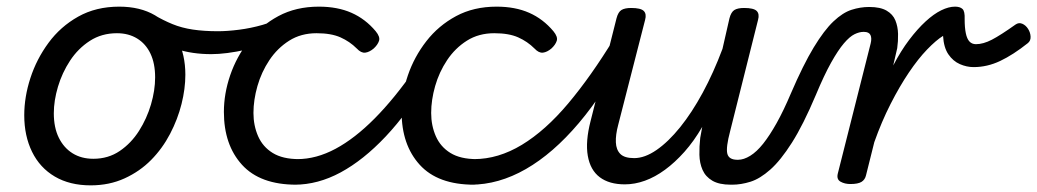

<svg xmlns="http://www.w3.org/2000/svg" viewBox="-20 -539 3123 578"><path d="M253 19Q190 19 145 -7.5Q100 -34 76.5 -82Q53 -130 53 -192Q53 -247 71.5 -304Q90 -361 126 -410Q162 -459 215.5 -489Q269 -519 339 -519Q402 -519 446.5 -493Q491 -467 514.5 -420.5Q538 -374 538 -314Q538 -272 526.5 -226Q515 -180 492 -136Q469 -92 435 -57.5Q401 -23 355 -2Q309 19 253 19ZM261 -61Q306 -61 340.5 -84.5Q375 -108 398.5 -145Q422 -182 434.5 -224.5Q447 -267 447 -306Q447 -348 433 -377.5Q419 -407 393 -423Q367 -439 332 -439Q286 -439 250.5 -416Q215 -393 191 -356.5Q167 -320 154.5 -278Q142 -236 142 -198Q142 -155 157 -124.5Q172 -94 198.5 -77.5Q225 -61 261 -61Z M616 -376Q559 -376 512.5 -391Q466 -406 415 -435Q402 -444 400.5 -456.5Q399 -469 405.5 -480Q412 -491 423 -496Q434 -501 444 -494Q471 -478 499 -466.5Q527 -455 560.5 -450Q594 -445 636 -445Q664 -445 699.5 -449.5Q735 -454 770 -464Q805 -474 832 -490Q845 -497 854 -487Q863 -477 863.5 -462.5Q864 -448 850 -440Q783 -403 721.5 -389.5Q660 -376 616 -376Z M872 17Q763 17 708.5 -43Q654 -103 654 -202Q654 -257 673 -312.5Q692 -368 728.5 -415Q765 -462 818 -490.5Q871 -519 940 -519Q996 -519 1038 -500.5Q1080 -482 1111 -445Q1125 -428 1121 -416Q1117 -404 1105 -393Q1092 -382 1079.5 -380.5Q1067 -379 1054 -393Q1033 -414 1005 -426.5Q977 -439 933 -439Q886 -439 850.5 -416.5Q815 -394 791 -358Q767 -322 755 -280Q743 -238 743 -199Q743 -161 757 -129Q771 -97 801 -78.5Q831 -60 880 -60Q894 -60 900 -48.5Q906 -37 904.5 -21.5Q903 -6 894.5 5.5Q886 17 872 17Z M867 17Q858 17 854 5.5Q850 -6 851 -21.5Q852 -37 858 -48.5Q864 -60 875 -60Q932 -60 990 -91Q1048 -122 1108 -182.5Q1168 -243 1229 -331Q1235 -339 1246.5 -334.5Q1258 -330 1267 -321Q1276 -312 1270 -303Q1208 -199 1141 -128Q1074 -57 1005.5 -20Q937 17 867 17Z M1407 17Q1298 17 1243.5 -43Q1189 -103 1189 -202Q1189 -257 1208 -312.5Q1227 -368 1263.5 -415Q1300 -462 1353 -490.5Q1406 -519 1475 -519Q1531 -519 1573 -500.5Q1615 -482 1646 -445Q1660 -428 1656 -416Q1652 -404 1640 -393Q1627 -382 1614.5 -380.5Q1602 -379 1589 -393Q1568 -414 1540 -426.5Q1512 -439 1468 -439Q1421 -439 1385.5 -416.5Q1350 -394 1326 -358Q1302 -322 1290 -280Q1278 -238 1278 -199Q1278 -161 1292 -129Q1306 -97 1336 -78.5Q1366 -60 1415 -60Q1429 -60 1435 -48.5Q1441 -37 1439.5 -21.5Q1438 -6 1429.5 5.5Q1421 17 1407 17Z M1397 17Q1379 17 1371.5 5.5Q1364 -6 1365.5 -21.5Q1367 -37 1377.5 -48.5Q1388 -60 1407 -60Q1480 -60 1551 -103Q1622 -146 1690.5 -227.5Q1759 -309 1828 -422Q1833 -430 1845 -425.5Q1857 -421 1866 -411.5Q1875 -402 1870 -393Q1800 -260 1722.5 -168.5Q1645 -77 1563 -30Q1481 17 1397 17Z M1861 16Q1814 16 1785.5 -5.5Q1757 -27 1749.5 -70Q1742 -113 1758 -175L1836 -484Q1841 -503 1851 -509Q1861 -515 1880 -515Q1909 -515 1918 -506Q1927 -497 1922 -479L1841 -163Q1833 -133 1834 -110.5Q1835 -88 1847.5 -75.5Q1860 -63 1889 -63Q1921 -63 1956.5 -87.5Q1992 -112 2027.5 -156Q2063 -200 2095.5 -260Q2128 -320 2155 -392L2176 -484Q2181 -503 2191 -509Q2201 -515 2220 -515Q2249 -515 2258 -506Q2267 -497 2262 -479L2178 -144Q2165 -95 2169.5 -76.5Q2174 -58 2200 -58Q2214 -58 2221 -46.5Q2228 -35 2226 -20.5Q2224 -6 2213 5.5Q2202 17 2180 17Q2145 17 2124.5 5Q2104 -7 2095 -27.5Q2086 -48 2085.5 -73Q2085 -98 2088 -124L2094 -157Q2069 -114 2040.5 -82Q2012 -50 1982 -28Q1952 -6 1921.5 5Q1891 16 1861 16Z M2184 17Q2171 17 2166.5 5.5Q2162 -6 2166 -20.5Q2170 -35 2179.5 -46.5Q2189 -58 2202 -58Q2219 -58 2238.5 -70Q2258 -82 2277.5 -106.5Q2297 -131 2318 -168.5Q2339 -206 2361 -258Q2398 -344 2429.5 -396Q2461 -448 2489 -474.5Q2517 -501 2543.5 -509.5Q2570 -518 2596 -518Q2607 -518 2610.5 -506.5Q2614 -495 2610.5 -480.5Q2607 -466 2599 -454.5Q2591 -443 2579 -443Q2567 -443 2552.5 -436Q2538 -429 2520.5 -408.5Q2503 -388 2482 -350.5Q2461 -313 2436 -253Q2398 -163 2364 -109.5Q2330 -56 2299 -28.5Q2268 -1 2239.5 8Q2211 17 2184 17Z M2540 15Q2523 15 2510.5 8Q2498 1 2502 -16L2601 -408Q2605 -424 2600.5 -433.5Q2596 -443 2581 -443Q2567 -443 2561.5 -454.5Q2556 -466 2558 -480.5Q2560 -495 2570 -506.5Q2580 -518 2597 -518Q2630 -518 2649 -507Q2668 -496 2675.5 -477.5Q2683 -459 2683.5 -437Q2684 -415 2681 -394L2669 -342Q2692 -386 2717 -419Q2742 -452 2766.5 -474.5Q2791 -497 2813.5 -508Q2836 -519 2855 -519Q2870 -519 2877.5 -512Q2885 -505 2884 -481Q2884 -456 2887.5 -439Q2891 -422 2898.5 -414Q2906 -406 2918 -406Q2940 -406 2966 -419.5Q2992 -433 3037 -465Q3047 -472 3057.5 -467.5Q3068 -463 3075 -452Q3082 -441 3082.5 -428.5Q3083 -416 3074 -409Q3030 -374 2991 -355.5Q2952 -337 2911 -337Q2890 -337 2869.5 -346Q2849 -355 2835 -375.5Q2821 -396 2819 -431Q2798 -418 2771 -390Q2744 -362 2716 -320.5Q2688 -279 2661 -226Q2634 -173 2612 -111L2587 -11Q2584 2 2573.5 8.5Q2563 15 2540 15Z"/></svg>

Font: Playwrite DE SAS
Style: Regular
Weight: 400
Designer: Veronika Burian, José Scaglione
Foundry: TypeTogether
Version: Version 1.002